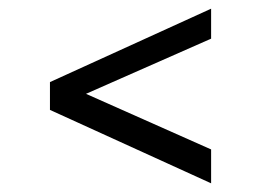

<svg xmlns="http://www.w3.org/2000/svg" viewBox="-20 -566 600 442"><path d="M466 -546V-477L178 -350L466 -222V-144L95 -313V-377Z"/></svg>

Font: Roboto Serif 20pt
Style: Regular
Weight: 400
Designer: Greg Gazdowicz
Foundry: Commercial Type
Version: Version 1.008